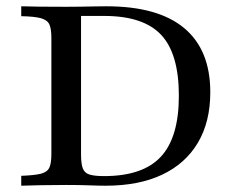

<svg xmlns="http://www.w3.org/2000/svg" viewBox="-20 -591 746 611"><path d="M47.6 0V-31.5Q90.3 -33.1 110.5 -38.3Q130.6 -43.5 137.1 -57.7Q143.5 -71.8 143.5 -100.8V-470.2Q143.5 -499.2 137.1 -513.3Q130.6 -527.4 110.1 -533.1Q89.5 -538.7 47.6 -539.5V-571Q71.8 -570.2 106.5 -569.8Q141.1 -569.4 190.3 -569.4Q214.5 -569.4 238.3 -569.8Q262.1 -570.2 283.5 -570.6Q304.8 -571 318.5 -571Q483.1 -571 566.1 -501.6Q649.2 -432.3 649.2 -297.6Q649.2 -203.2 609.7 -136.7Q570.2 -70.2 496 -35.1Q421.8 0 316.1 0Q294.4 0 263.7 -1.2Q233.1 -2.4 191.1 -2.4Q146 -2.4 107.7 -1.6Q69.4 -0.8 47.6 0ZM311.3 -30.6Q434.7 -30.6 491.9 -92.3Q549.2 -154 549.2 -286.3Q549.2 -420.2 492.7 -480.2Q436.3 -540.3 311.3 -540.3H237.9V-99.2Q237.9 -70.2 243.5 -55.2Q249.2 -40.3 264.9 -35.5Q280.6 -30.6 311.3 -30.6Z"/></svg>

Font: Playfair 12pt Medium
Style: Regular
Weight: 500
Designer: Claus Eggers Sørensen
Foundry: Claus Eggers Sørensen
Version: Version 2.000;gftools[0.9.28]